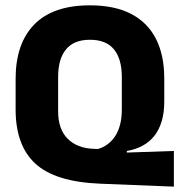

<svg xmlns="http://www.w3.org/2000/svg" viewBox="-20 -673 675 720"><path d="M632 -106.9V26.9L354.8 15.8Q186.5 8.8 112.5 -59.5Q38.6 -127.8 38.6 -262V-377.8Q38.6 -509.7 108.7 -581.4Q178.8 -653 317.4 -653Q409.6 -653 471.5 -621Q533.4 -588.9 564.7 -527.6Q596 -466.3 596 -378.5V-292Q596 -250 586.2 -217.8Q576.5 -185.6 558.3 -162.9Q540.1 -140.2 514.1 -126.3Q488.1 -112.4 455.7 -106.9V-100.9ZM331.5 -114.9 348.1 -114.4Q367.3 -120.2 383.4 -132.1Q399.6 -144 411.6 -162Q423.6 -180.1 430.2 -205.2Q436.8 -230.3 436.8 -262.6V-384.6Q436.8 -451.9 407.3 -487.9Q377.8 -523.9 317.4 -523.9Q257.1 -523.9 227.6 -487.9Q198 -451.9 198 -384.6V-255.6Q198 -188.1 233.9 -152.6Q269.8 -117 331.5 -114.9Z"/></svg>

Font: Anek Kannada Medium
Style: Regular
Weight: 500
Designer: Vaishnavi Murthy, Maithili Shingre (Kannada) & Yesha Goshar (Latin)
Foundry: Ek Type
Version: Version 1.003